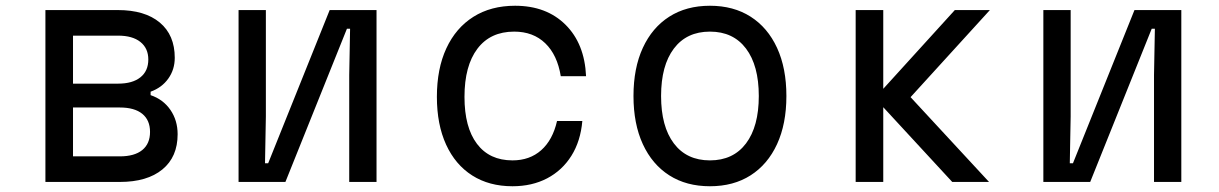

<svg xmlns="http://www.w3.org/2000/svg" viewBox="-20 -633 4240 668"><path d="M138 0V-598H390Q484 -598 536 -554.5Q588 -511 588 -432Q588 -391 565.5 -359.5Q543 -328 504 -314V-302Q548 -287 573 -250.5Q598 -214 598 -166Q598 -87 545 -43.5Q492 0 397 0ZM234 -342H391Q441 -342 468.5 -364Q496 -386 496 -426Q496 -465 468.5 -487Q441 -509 391 -509H234ZM234 -89H397Q448 -89 475 -111Q502 -133 502 -174Q502 -215 475 -237Q448 -259 397 -259H234Z M810 0V-598H905V-228L902 -65H913L1127 -598H1290V0H1195V-372L1198 -533H1187L973 0Z M1763 15Q1682 15 1623 -22.5Q1564 -60 1532 -130Q1500 -200 1500 -296Q1500 -394 1533 -465Q1566 -536 1627 -574.5Q1688 -613 1772 -613Q1881 -613 1947.5 -547Q2014 -481 2019 -368H1931Q1919 -442 1877 -482.5Q1835 -523 1769 -523Q1686 -523 1641 -463.5Q1596 -404 1596 -296Q1596 -190 1639.5 -132.5Q1683 -75 1763 -75Q1823 -75 1863 -110.5Q1903 -146 1918 -212H2006Q2000 -142 1968 -91Q1936 -40 1883.5 -12.5Q1831 15 1763 15Z M2450 15Q2368 15 2308.5 -23Q2249 -61 2216.5 -131.5Q2184 -202 2184 -299Q2184 -396 2216.5 -466.5Q2249 -537 2308.5 -575Q2368 -613 2450 -613Q2532 -613 2591.5 -575Q2651 -537 2683.5 -466.5Q2716 -396 2716 -299Q2716 -202 2683.5 -131.5Q2651 -61 2591.5 -23Q2532 15 2450 15ZM2450 -75Q2531 -75 2575.5 -134Q2620 -193 2620 -299Q2620 -405 2575.5 -464Q2531 -523 2450 -523Q2369 -523 2324.5 -464Q2280 -405 2280 -299Q2280 -193 2324.5 -134Q2369 -75 2450 -75Z M2957 0V-598H3053V-324L3302 -598H3424L3148 -295L3421 0H3293L3053 -260V0Z M3610 0V-598H3705V-228L3702 -65H3713L3927 -598H4090V0H3995V-372L3998 -533H3987L3773 0Z"/></svg>

Font: Martian Mono Light
Style: Regular
Weight: 300
Monospace: yes
Designer: Roman Shamin
Foundry: Evil Martians
Version: Version 1.000; ttfautohint (v1.8.4.7-5d5b)